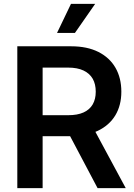

<svg xmlns="http://www.w3.org/2000/svg" viewBox="-20 -965 689 985"><path d="M68.8 0V-727.5H345.2Q427.2 -727.5 484.9 -698.5Q542.5 -669.4 572.5 -617.2Q602.5 -564.9 602.5 -494.6Q602.5 -424.8 571.8 -373.5Q541 -322.3 482.4 -294.2Q423.8 -266.1 340.8 -266.1H145V-374H330.1Q377.4 -374 408.7 -388.2Q439.9 -402.3 455.6 -429.4Q471.2 -456.5 471.2 -494.6Q471.2 -533.7 455.6 -561Q439.9 -588.4 408.4 -603.3Q377 -618.2 329.1 -618.2H198.7V0ZM480.5 0 306.2 -329.6H447.3L625 0ZM272.5 -795.9 344.2 -945.3H468.3L364.3 -795.9Z"/></svg>

Font: Inter 20pt SemiBold
Style: Regular
Weight: 600
Version: Version 4.001;git-66647c0bb